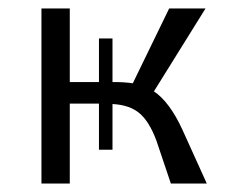

<svg xmlns="http://www.w3.org/2000/svg" viewBox="-20 -434 532 454"><path d="M246 -188V-80H214V-189H145V0H78V-414H145V-240H214V-343H246V-240H249Q275 -240 294 -237L380 -414H466L344 -218Q381 -193 411 -128L469 0H384L350 -101Q333 -147 309.5 -166.5Q286 -186 246 -188Z"/></svg>

Font: LXGW Bright TC
Style: Regular
Weight: 400
Designer: Christian Thalmann (Catharsis Fonts)
Foundry: LXGW / Christian Thalmann (Catharsis Fonts) / Fontworks Inc.
Version: Version 5.501